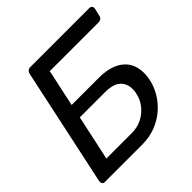

<svg xmlns="http://www.w3.org/2000/svg" viewBox="-182 -852 1003 1003"><g transform="rotate(-45 319.5 -350.0)"><path d="M35.6 0Q25.4 0 20.6 -6.4Q15.7 -12.7 16.9 -22.9L156.5 -676.3Q158.5 -687.3 166 -693.6Q173.4 -700 183.6 -700H618.7Q629.7 -700 635 -693.6Q640.3 -687.3 638.3 -676.3L629.1 -635.8Q627.7 -625.6 619.8 -619.2Q611.9 -612.8 600.9 -612.8H240.9L196.8 -407.2H394.9Q469.9 -407.2 514.6 -381.5Q559.2 -355.8 574.4 -310.9Q589.6 -265.9 577 -208.1Q569.2 -171.4 547.7 -134.3Q526.1 -97.1 492 -66.9Q457.9 -36.7 412.1 -18.3Q366.2 0 308.8 0ZM127.2 -81H313.4Q357.1 -81 391.3 -98.7Q425.6 -116.5 448.2 -146.1Q470.8 -175.6 477.9 -210.6Q489.2 -263.9 462.7 -297.5Q436.3 -331.2 367.3 -331.2H181.1Z"/></g></svg>

Font: Rubik Light
Style: Italic
Weight: 300
Italic angle: -12°
Designer: Hubert and Fischer
Foundry: Hubert and Fischer
Version: Version 2.300;gftools[0.9.30]